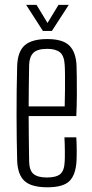

<svg xmlns="http://www.w3.org/2000/svg" viewBox="-20 -768 382 794"><path d="M176 6.5Q110 6.5 81.5 -19.5Q53 -45.5 51 -104Q50 -145 49.2 -193.2Q48.5 -241.5 48.5 -292.5Q48.5 -343.5 49 -395.2Q49.5 -447 51 -495Q53 -555 82.5 -580.8Q112 -606.5 175.5 -606.5Q239.5 -606.5 266.8 -579.5Q294 -552.5 296.5 -497Q297 -485.5 297.5 -451.5Q298 -417.5 297.8 -373.2Q297.5 -329 295.5 -288H98.5Q98.5 -241.5 99.2 -194Q100 -146.5 100.5 -99.5Q101.5 -62.5 119 -48.2Q136.5 -34 174 -34Q212.5 -34 229.2 -48.2Q246 -62.5 247.5 -99.5Q248.5 -114.5 248.2 -143.5Q248 -172.5 246.5 -200H295.5Q297 -178.5 297.2 -149.2Q297.5 -120 296.5 -104Q293.5 -45 267.2 -19.2Q241 6.5 176 6.5ZM98.5 -328H247.5Q248.5 -361.5 248.8 -396.8Q249 -432 248.8 -460Q248.5 -488 247.5 -500Q245.5 -537.5 227.8 -551.8Q210 -566 175.5 -566Q134.5 -566 118 -549.5Q101.5 -533 100.5 -500Q100 -459 99.2 -416Q98.5 -373 98.5 -328ZM157.5 -640 88 -748H131L176.5 -673L222 -748H264.5L194.5 -640Z"/></svg>

Font: Big Shoulders Text Thin ExtraLight
Style: Regular
Weight: 250
Version: Version 2.002